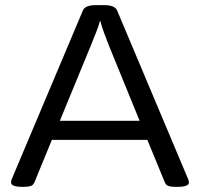

<svg xmlns="http://www.w3.org/2000/svg" viewBox="-20 -722 775 744"><path d="M66 2Q23 2 23 -15Q23 -18 23.5 -21.5Q24 -25 26 -29L301 -681Q309 -702 351 -702H384Q426 -702 434 -681L709 -28Q712 -21 712 -15Q712 2 669 2H660Q644 2 633.5 -1Q623 -4 618 -17L551 -180H181L114 -17Q109 -4 98.5 -1Q88 2 73 2ZM333 -548 212 -254H521L401 -548Q393 -568 383.5 -594Q374 -620 369 -640H367Q363 -623 352.5 -597Q342 -571 333 -548Z"/></svg>

Font: Asap Expanded
Style: Regular
Weight: 400
Width: 7
Designer: Pablo Cosgaya
Foundry: Omnibus-Type
Version: Version 3.001; ttfautohint (v1.8.4.7-5d5b)